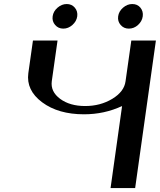

<svg xmlns="http://www.w3.org/2000/svg" viewBox="-20 -956 812 976"><path d="M667 0H542L600.6 -417Q510.7 -375 407.2 -375Q276.4 -375 194.3 -436Q112.3 -497.1 124 -584L147.5 -750H272.5L243.2 -543Q236.3 -490.2 285.6 -453.6Q335 -417 413.1 -417Q490.2 -417 550.8 -453.6Q611.3 -490.2 618.2 -543L647.5 -750H772.5ZM652.3 -935.5Q678.7 -935.5 693.8 -917Q709 -898.4 705.6 -873Q702.1 -847.7 681.6 -829.1Q661.1 -810.5 634.8 -810.5Q609.4 -810.5 593.3 -829.1Q577.1 -847.7 580.6 -873Q584 -898.4 605.5 -917Q627 -935.5 652.3 -935.5ZM260.3 -829.1Q244.1 -847.7 247.6 -873Q251 -898.4 272.5 -917Q293.9 -935.5 319.3 -935.5Q344.7 -935.5 360.4 -917Q376 -898.4 372.6 -873Q369.1 -847.7 348.1 -829.1Q327.1 -810.5 301.8 -810.5Q276.4 -810.5 260.3 -829.1Z"/></svg>

Font: okolaks
Style: BoldItalic
Weight: 600
Width: 8
Italic angle: -8°
Version: Version 000.6.0